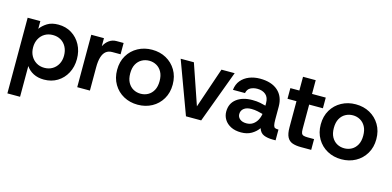

<svg xmlns="http://www.w3.org/2000/svg" viewBox="-75 -1081 3587 1755"><g transform="rotate(15 1718.0 -203.0)"><path d="M45 220V-496H165V-423Q189 -457 230 -482.5Q271 -508 334 -508Q405 -508 460 -474Q515 -440 546.5 -381Q578 -322 578 -247Q578 -173 546.5 -114Q515 -55 460 -21.5Q405 12 334 12Q277 12 234 -10Q191 -32 165 -71V220ZM310 -93Q353 -93 386 -113Q419 -133 437.5 -167.5Q456 -202 456 -247Q456 -293 437.5 -328.5Q419 -364 386 -383.5Q353 -403 310 -403Q267 -403 234 -383.5Q201 -364 182 -329Q163 -294 163 -248Q163 -202 182 -167.5Q201 -133 234 -113Q267 -93 310 -93Z M647 0V-496H767V-420Q786 -457 816 -478.5Q846 -500 885 -500H952V-393H873Q838 -393 814.5 -374.5Q791 -356 779 -317.5Q767 -279 767 -221V0Z M1221 12Q1147 12 1087.5 -20.5Q1028 -53 993 -112Q958 -171 958 -248Q958 -326 993 -384.5Q1028 -443 1088 -475.5Q1148 -508 1221 -508Q1296 -508 1355 -475.5Q1414 -443 1449 -384.5Q1484 -326 1484 -248Q1484 -171 1449 -112Q1414 -53 1354.5 -20.5Q1295 12 1221 12ZM1221 -92Q1259 -92 1290.5 -109.5Q1322 -127 1341 -161.5Q1360 -196 1360 -248Q1360 -300 1341 -334.5Q1322 -369 1290.5 -386.5Q1259 -404 1222 -404Q1184 -404 1152 -386.5Q1120 -369 1101 -334.5Q1082 -300 1082 -248Q1082 -196 1101 -161.5Q1120 -127 1151.5 -109.5Q1183 -92 1221 -92Z M1676 0 1493 -496H1618L1749 -114L1879 -496H2004L1820 0Z M2199 12Q2142 12 2102 -8.5Q2062 -29 2041 -63Q2020 -97 2020 -137Q2020 -215 2076.5 -258Q2133 -301 2225 -301Q2267 -301 2299.5 -294.5Q2332 -288 2352 -282V-305Q2352 -360 2321.5 -386Q2291 -412 2242 -412Q2206 -412 2178 -397.5Q2150 -383 2142 -345H2028Q2034 -399 2064 -435Q2094 -471 2140.5 -489.5Q2187 -508 2242 -508Q2351 -508 2411.5 -454.5Q2472 -401 2472 -305V-184Q2472 -146 2476.5 -128.5Q2481 -111 2491.5 -106.5Q2502 -102 2519 -102H2524V0H2497Q2446 0 2411.5 -14.5Q2377 -29 2363 -72Q2338 -36 2297 -12Q2256 12 2199 12ZM2225 -81Q2260 -81 2285 -97.5Q2310 -114 2325.5 -141.5Q2341 -169 2346 -202Q2325 -208 2296 -214Q2267 -220 2237 -220Q2192 -220 2166.5 -200Q2141 -180 2141 -146Q2141 -118 2163.5 -99.5Q2186 -81 2225 -81Z M2764 0Q2716 0 2683 -11.5Q2650 -23 2633 -55Q2616 -87 2616 -148V-395H2531V-496H2616V-626H2736V-496H2866V-395H2736V-164Q2736 -137 2741.5 -124Q2747 -111 2761 -106.5Q2775 -102 2802 -102H2861V0Z M3148 12Q3074 12 3014.5 -20.5Q2955 -53 2920 -112Q2885 -171 2885 -248Q2885 -326 2920 -384.5Q2955 -443 3015 -475.5Q3075 -508 3148 -508Q3223 -508 3282 -475.5Q3341 -443 3376 -384.5Q3411 -326 3411 -248Q3411 -171 3376 -112Q3341 -53 3281.5 -20.5Q3222 12 3148 12ZM3148 -92Q3186 -92 3217.5 -109.5Q3249 -127 3268 -161.5Q3287 -196 3287 -248Q3287 -300 3268 -334.5Q3249 -369 3217.5 -386.5Q3186 -404 3149 -404Q3111 -404 3079 -386.5Q3047 -369 3028 -334.5Q3009 -300 3009 -248Q3009 -196 3028 -161.5Q3047 -127 3078.5 -109.5Q3110 -92 3148 -92Z"/></g></svg>

Font: Host Grotesk Light SemiBold
Style: Regular
Weight: 600
Version: Version 1.003